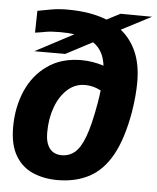

<svg xmlns="http://www.w3.org/2000/svg" viewBox="-53 -793 694 848"><g transform="rotate(5 293.5 -369.0)"><path d="M219 -549H82L252 -639Q223 -643 188 -643Q147 -643 124 -638.5Q101 -634 78 -631L80 -728Q110 -734 142.5 -739.5Q175 -745 211 -745Q315 -745 387 -716L447 -747L587 -746L454 -677Q499 -641 523 -585.5Q547 -530 547 -452Q547 -394 535 -319Q514 -199 474 -127Q434 -55 373.5 -23Q313 9 233 9Q173 9 124 -12Q75 -33 46.5 -81Q18 -129 18 -207Q18 -295 49.5 -368Q81 -441 143 -484.5Q205 -528 293 -528Q317 -528 342.5 -524Q368 -520 392 -512Q384 -580 337 -611ZM170 -196Q170 -151 188.5 -126.5Q207 -102 243 -102Q275 -102 300 -122.5Q325 -143 344.5 -195.5Q364 -248 381 -346Q386 -375 389 -402Q355 -420 319 -420Q274 -420 240.5 -389.5Q207 -359 188.5 -308.5Q170 -258 170 -196Z"/></g></svg>

Font: Georama
Style: Bold Italic
Weight: 700
Italic angle: -9°
Designer: Jean-Baptiste Levee
Foundry: Production Type
Version: Version 1.000